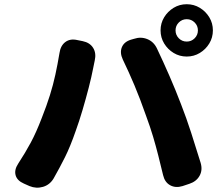

<svg xmlns="http://www.w3.org/2000/svg" viewBox="-20 -876 1040 910"><path d="M812 -732Q812 -710 827.5 -694.5Q843 -679 865 -679Q887 -679 902.5 -694.5Q918 -710 918 -732Q918 -754 902.5 -769.5Q887 -785 865 -785Q843 -785 827.5 -769.5Q812 -754 812 -732ZM741 -732Q741 -766 758 -794Q775 -822 803 -839Q831 -856 865 -856Q899 -856 927 -839Q955 -822 972 -794Q989 -766 989 -732Q989 -698 972 -670Q955 -642 927 -625Q899 -608 865 -608Q831 -608 803 -625Q775 -642 758 -670Q741 -698 741 -732ZM178 -317Q201 -375 216.5 -424.5Q232 -474 242.5 -522.5Q253 -571 262 -625Q267 -660 290 -677Q313 -694 347 -686L372 -681Q406 -674 421.5 -649Q437 -624 429 -589Q427 -577 425.5 -572Q424 -567 421 -550Q414 -513 400.5 -460.5Q387 -408 371 -354Q355 -300 339 -256Q313 -181 288 -131Q263 -81 234 -30Q216 0 184 9.5Q152 19 120 6L93 -6Q61 -20 54 -45.5Q47 -71 66 -100Q100 -152 126 -200.5Q152 -249 178 -317ZM672 -328Q644 -408 617.5 -471Q591 -534 562 -594Q547 -626 557.5 -652Q568 -678 601 -688L615 -692Q648 -703 678.5 -690.5Q709 -678 724 -646Q754 -583 783 -516.5Q812 -450 838 -382Q863 -318 886 -247Q909 -176 931 -104Q941 -70 926 -43Q911 -16 878 -5L845 6Q812 16 786.5 2Q761 -12 753 -46Q741 -96 730 -139.5Q719 -183 705.5 -228.5Q692 -274 672 -328Z"/></svg>

Font: Chiron GoRound TC H
Style: Regular
Weight: 900
Designer: Ryoko NISHIZUKA 西塚涼子 (kana, bopomofo & ideographs); Paul D. Hunt (Latin, Greek & Cyrillic); Sandoll Communications 산돌커뮤니
Foundry: Adobe
Version: Version 1.000;hotconv 1.1.1;makeotfexe 2.6.0